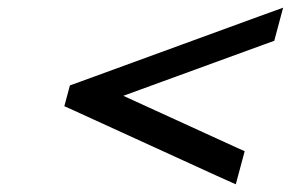

<svg xmlns="http://www.w3.org/2000/svg" viewBox="-20 -609 756 499"><path d="M654.9 -567 189.4 -397 161.7 -387 147.2 -333 169.5 -323 543.7 -152 592.8 -130 615.9 -216 593.6 -226 300.5 -360 665.1 -493 692.8 -503 715.8 -589Z"/></svg>

Font: Nordica Advanced
Style: RegularObl
Weight: 300
Version: Version 1.07